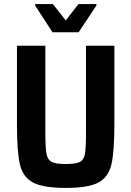

<svg xmlns="http://www.w3.org/2000/svg" viewBox="-20 -912 643 940"><path d="M63 -306V-688H202V-266Q202 -189 207.5 -159.5Q213 -130 232.5 -119.5Q252 -109 302 -109Q352 -109 371.5 -119.5Q391 -130 396 -159.5Q401 -189 401 -266V-688H540V-306Q540 -169 525.5 -107Q511 -45 462 -18.5Q413 8 302 8Q191 8 141.5 -18.5Q92 -45 77.5 -107Q63 -169 63 -306ZM237 -754 152 -885V-892H239L302 -812L364 -892H452V-885L365 -754Z"/></svg>

Font: Saira Semi Condensed SemiBold
Style: Regular
Weight: 600
Width: 4
Designer: Hector Gatti with collaboration of the Omnibus-Type team
Foundry: Omnibus-Type
Version: Version 1.001; ttfautohint (v1.8)